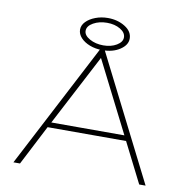

<svg xmlns="http://www.w3.org/2000/svg" viewBox="-85 -864 921 947"><g transform="rotate(10 375.0 -391.0)"><path d="M674 0 573 -200H180L77 0H44L374 -634H386L706 0ZM380 -582 194 -226H560ZM380 -621Q345 -621 316.5 -632Q288 -643 271 -661.5Q254 -680 254 -702Q254 -724 271.5 -742Q289 -760 318 -771Q347 -782 380 -782Q429 -782 466 -759Q503 -736 503 -700Q503 -668 467.5 -644.5Q432 -621 380 -621ZM380 -645Q419 -645 446.5 -661.5Q474 -678 474 -701Q474 -725 446.5 -741.5Q419 -758 380 -758Q341 -758 311.5 -741.5Q282 -725 282 -701Q282 -678 311.5 -661.5Q341 -645 380 -645Z"/></g></svg>

Font: Inconsolata ExtraExpanded ExtraLight
Style: Regular
Weight: 200
Width: 8
Monospace: yes
Designer: Raph Levien, Cyreal, Brenton Simpson
Foundry: Raph Levien, Cyreal, Google
Version: Version 3.100; ttfautohint (v1.8.4.7-5d5b)